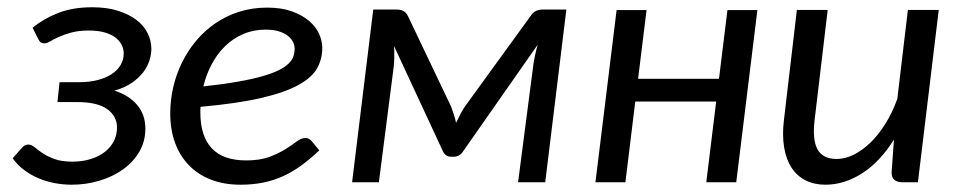

<svg xmlns="http://www.w3.org/2000/svg" viewBox="-20 -505 2658 532"><path d="M70.3 -428.2Q100.6 -453.1 141.1 -469Q181.6 -484.9 235.8 -484.9Q276.4 -484.9 307.1 -475.1Q337.9 -465.3 358.4 -449.5Q378.9 -433.6 389.2 -412.8Q399.4 -392.1 399.4 -370.1Q399.4 -354.5 394 -337.4Q388.7 -320.3 376.5 -304.4Q364.3 -288.6 344.7 -275.1Q325.2 -261.7 296.9 -253.9Q337.4 -241.2 360.1 -214.1Q382.8 -187 382.8 -148.9Q382.8 -112.8 365.7 -84Q348.6 -55.2 320.3 -35.2Q292 -15.1 255.1 -4.2Q218.3 6.8 178.7 6.8Q155.3 6.8 131.8 2.4Q108.4 -2 86.9 -11Q65.4 -20 46.9 -33.9Q28.3 -47.9 15.1 -66.4L42 -96.7Q48.8 -104.5 58.6 -104.5Q66.9 -104.5 75.7 -97.2Q84.5 -89.8 97.7 -80.8Q110.8 -71.8 130.6 -64.5Q150.4 -57.1 180.7 -57.1Q209 -57.1 231.9 -64.5Q254.9 -71.8 271 -84.5Q287.1 -97.2 295.7 -114.5Q304.2 -131.8 304.2 -151.9Q304.2 -183.1 277.1 -202.6Q250 -222.2 193.4 -222.2H139.2L145 -277.3H199.7Q228 -277.3 250.7 -283.2Q273.4 -289.1 289.6 -299.8Q305.7 -310.5 314.2 -325Q322.8 -339.4 322.8 -356.9Q322.8 -369.6 316.9 -381.1Q311 -392.6 299.3 -401.4Q287.6 -410.2 269.3 -415.3Q251 -420.4 226.1 -420.4Q198.2 -420.4 177.7 -414.8Q157.2 -409.2 142.8 -402.6Q128.4 -396 118.9 -390.4Q109.4 -384.8 103.5 -384.8Q97.7 -384.8 93.8 -387Q89.8 -389.2 85.9 -397Z M451.7 0ZM873 -372.6Q873 -341.8 858.9 -316.2Q844.7 -290.5 807.4 -269.8Q770 -249 704.3 -233.6Q638.7 -218.3 535.6 -209Q535.2 -205.1 535.2 -200.9Q535.2 -196.8 535.2 -192.9Q535.2 -127.9 566.7 -94.2Q598.1 -60.5 662.1 -60.5Q700.7 -60.5 726.6 -70.3Q752.4 -80.1 770.8 -91.6Q789.1 -103 801.8 -112.8Q814.5 -122.6 826.7 -122.6Q835.9 -122.6 843.3 -114.3L864.7 -88.4Q838.4 -63.5 813.2 -45.4Q788.1 -27.3 762.2 -15.9Q736.3 -4.4 707.8 1.2Q679.2 6.8 646.5 6.8Q601.1 6.8 564.9 -7.1Q528.8 -21 503.7 -46.9Q478.5 -72.8 465.1 -109.1Q451.7 -145.5 451.7 -190.9Q451.7 -227.5 460 -263.4Q468.3 -299.3 484.4 -332Q500.5 -364.7 523.7 -392.3Q546.9 -419.9 576.7 -440.4Q606.4 -460.9 642.6 -472.4Q678.7 -483.9 720.2 -483.9Q760.3 -483.9 789.1 -473.4Q817.9 -462.9 836.7 -446.8Q855.5 -430.7 864.3 -410.9Q873 -391.1 873 -372.6ZM715.8 -422.9Q682.1 -422.9 653.8 -410.6Q625.5 -398.4 603.8 -377.2Q582 -356 566.7 -327.1Q551.3 -298.3 543.5 -265.6Q598.1 -271.5 638.4 -278.6Q678.7 -285.6 706.8 -293.7Q734.9 -301.8 752.4 -310.5Q770 -319.3 779.8 -329.1Q789.6 -338.9 793 -349.1Q796.4 -359.4 796.4 -370.6Q796.4 -379.4 792 -388.4Q787.6 -397.5 778.1 -405.3Q768.6 -413.1 753.2 -418Q737.8 -422.9 715.8 -422.9Z M1230 -209.5Q1233.9 -199.2 1237.5 -187.7Q1241.2 -176.3 1243.7 -164.6Q1249 -175.8 1254.9 -187.3Q1260.7 -198.7 1267.6 -209L1449.7 -460Q1457 -471.2 1465.6 -474.9Q1474.1 -478.5 1482.9 -478.5H1549.3L1490.7 0H1415.5L1457 -319.3Q1458.5 -333 1462.2 -350.1Q1465.8 -367.2 1469.7 -380.9L1263.7 -86.4Q1259.8 -79.6 1252.9 -75.2Q1246.1 -70.8 1237.8 -70.8H1229.5Q1221.2 -70.8 1215.6 -75.2Q1210 -79.6 1207 -86.4L1071.8 -377.4Q1072.8 -363.8 1072.5 -347.9Q1072.3 -332 1070.8 -319.3L1029.8 0H955.6L1014.2 -478.5H1081.1Q1089.4 -478.5 1097.4 -474.6Q1105.5 -470.7 1110.8 -459.5L1230 -209.5Z M2078.6 -477.1 2020 0H1937L1964.4 -223.6H1740.2L1712.9 0H1629.9L1688.5 -477.1H1771.5L1748 -286.6H1972.2L1995.6 -477.1Z M2147 0ZM2273.4 -477.5 2237.3 -173.8Q2230.5 -118.2 2245.1 -91.3Q2259.8 -64.5 2298.3 -64.5Q2321.3 -64.5 2345.2 -76.2Q2369.1 -87.9 2391.6 -109.6Q2414.1 -131.3 2433.3 -162.1Q2452.6 -192.9 2466.3 -231L2495.6 -477.5H2581.1L2523.4 0H2481Q2448.2 0 2450.7 -30.8L2457 -118.2Q2418 -56.2 2368.7 -24.7Q2319.3 6.8 2267.1 6.8Q2235.8 6.8 2211.9 -5.4Q2188 -17.6 2173.1 -40.5Q2158.2 -63.5 2152.6 -97.2Q2147 -130.9 2152.3 -173.8L2188 -477.5Z"/></svg>

Font: Carlito
Style: Italic
Weight: 400
Italic angle: -7°
Designer: Lukasz Dziedzic
Foundry: tyPoland Lukasz Dziedzic
Version: Version 1.104